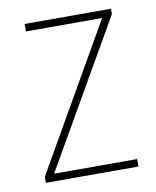

<svg xmlns="http://www.w3.org/2000/svg" viewBox="-66 -580 515 633"><g transform="rotate(-10 191.5 -264.0)"><path d="M347 0H37V-20L314 -503H59V-528H348V-510L69 -25H347Z"/></g></svg>

Font: Noto Sans Gurmukhi UI SemiCondensed Thin
Style: Regular
Weight: 100
Width: 4
Designer: Jelle Bosma - Monotype Design Team
Foundry: Monotype Imaging Inc.
Version: Version 2.004; ttfautohint (v1.8.4.7-5d5b)